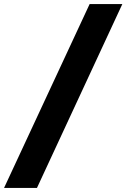

<svg xmlns="http://www.w3.org/2000/svg" viewBox="-92 -720 643 951"><path d="M-72 211 352 -700H514L91 211Z"/></svg>

Font: Rosa Sans Black
Style: Regular
Weight: 900
Designer: Pentagram / MCKL
Foundry: Pentagram / MCKL
Version: Version 1.005;September 16, 2019;FontCreator 11.5.0.2425 64-